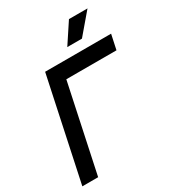

<svg xmlns="http://www.w3.org/2000/svg" viewBox="-214 -1035 1052 1157"><g transform="rotate(-30 312.0 -456.5)"><path d="M14 0 165 -710H624L602 -607H253L124 0ZM355 -772 448 -913H577L457 -772Z"/></g></svg>

Font: Geist Mono SemiBold
Style: Italic
Weight: 600
Italic angle: -12°
Monospace: yes
Designer: Basement.studio, Andrés Briganti, Mateo Zaragoza
Foundry: Basement.studio, Vercel, Andrés Briganti, Guido Ferreyra, Mateo Zaragoza
Version: Version 1.500; ttfautohint (v1.8.4.7-5d5b)